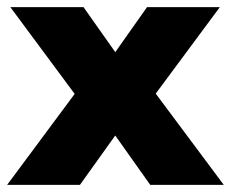

<svg xmlns="http://www.w3.org/2000/svg" viewBox="-33 -518 647 538"><path d="M-13 0 209 -299 211 -208 -4 -498H201L309 -345H271L379 -498H583L368 -208L371 -299L594 0H388L271 -165H309L191 0Z"/></svg>

Font: Nunito Sans 10pt Black
Style: Regular
Weight: 900
Designer: Vernon Adams
Foundry: Vernon Adams
Version: Version 3.101;gftools[0.9.27]